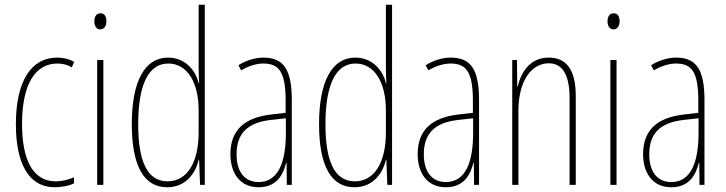

<svg xmlns="http://www.w3.org/2000/svg" viewBox="-20 -780 3061 810"><path d="M212 10C239 10 270 4 292 -6V-32C267 -21 240 -15 215 -15C114 -15 73 -114 73 -257C73 -427 130 -512 222 -512C244 -512 265 -507 283 -496L293 -519C272 -531 248 -537 221 -537C113 -537 47 -440 47 -256C47 -93 99 10 212 10Z M404 -724C384 -724 378 -706 378 -690C378 -672 386 -656 403 -656C419 -656 429 -670 429 -691C429 -707 423 -724 404 -724ZM416 -527H390V0H416Z M685 10C766 10 806 -52 818 -106H820L824 0H844V-760H818V-497C818 -475 819 -454 820 -429H818C807 -479 764 -537 689 -537C592 -537 536 -440 536 -256C536 -82 586 10 685 10ZM687 -15C599 -15 563 -104 563 -256C563 -424 607 -512 690 -512C770 -512 818 -432 818 -315V-221C818 -97 771 -15 687 -15Z M1091 -537C1057 -537 1018 -525 986 -505L997 -483C1034 -505 1067 -512 1091 -512C1158 -512 1185 -475 1185 -355V-304L1124 -297C1014 -284 952 -234 952 -129C952 -57 987 10 1071 10C1147 10 1175 -43 1187 -93H1189L1190 0H1211V-358C1211 -489 1175 -537 1091 -537ZM1123 -274 1186 -281V-220C1186 -97 1155 -12 1071 -12C1013 -12 978 -54 978 -129C978 -217 1024 -263 1123 -274Z M1475 10C1556 10 1596 -52 1608 -106H1610L1614 0H1634V-760H1608V-497C1608 -475 1609 -454 1610 -429H1608C1597 -479 1554 -537 1479 -537C1382 -537 1326 -440 1326 -256C1326 -82 1376 10 1475 10ZM1477 -15C1389 -15 1353 -104 1353 -256C1353 -424 1397 -512 1480 -512C1560 -512 1608 -432 1608 -315V-221C1608 -97 1561 -15 1477 -15Z M1881 -537C1847 -537 1808 -525 1776 -505L1787 -483C1824 -505 1857 -512 1881 -512C1948 -512 1975 -475 1975 -355V-304L1914 -297C1804 -284 1742 -234 1742 -129C1742 -57 1777 10 1861 10C1937 10 1965 -43 1977 -93H1979L1980 0H2001V-358C2001 -489 1965 -537 1881 -537ZM1913 -274 1976 -281V-220C1976 -97 1945 -12 1861 -12C1803 -12 1768 -54 1768 -129C1768 -217 1814 -263 1913 -274Z M2295 -537C2215 -537 2178 -474 2164 -415H2162L2161 -527H2141V0H2167V-311C2167 -445 2226 -513 2295 -513C2349 -513 2383 -471 2383 -365V0H2409V-375C2409 -488 2368 -537 2295 -537Z M2569 -724C2549 -724 2543 -706 2543 -690C2543 -672 2551 -656 2568 -656C2584 -656 2594 -670 2594 -691C2594 -707 2588 -724 2569 -724ZM2581 -527H2555V0H2581Z M2832 -537C2798 -537 2759 -525 2727 -505L2738 -483C2775 -505 2808 -512 2832 -512C2899 -512 2926 -475 2926 -355V-304L2865 -297C2755 -284 2693 -234 2693 -129C2693 -57 2728 10 2812 10C2888 10 2916 -43 2928 -93H2930L2931 0H2952V-358C2952 -489 2916 -537 2832 -537ZM2864 -274 2927 -281V-220C2927 -97 2896 -12 2812 -12C2754 -12 2719 -54 2719 -129C2719 -217 2765 -263 2864 -274Z"/></svg>

Font: Noto Sans Arabic ExtCond Thin
Style: Regular
Weight: 100
Width: 2
Designer: Monotype Design Team, Nadine Chahine, Nizar Qandah and Khaled Hosny
Foundry: Monotype Imaging Inc.
Version: Version 2.012